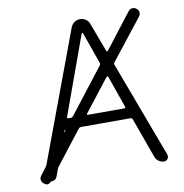

<svg xmlns="http://www.w3.org/2000/svg" viewBox="-83 -839 867 906"><g transform="rotate(-10 350.5 -386.5)"><path d="M313.5 -307.6Q311.5 -305.7 312.5 -303.7Q313.5 -301.8 316.4 -301.8H492.2Q494.1 -301.8 495.6 -303.7Q497.1 -305.7 496.1 -308.6L442.4 -461.9Q441.4 -463.9 439 -464.4Q436.5 -464.8 434.6 -462.9ZM275.4 -251Q267.6 -251 262.7 -245.1L137.7 -84Q133.8 -79.1 131.8 -72.3L121.1 -43Q114.3 -22.5 92.8 -22.5Q89.8 -22.5 87.9 -20.5Q83 -13.7 75.2 -12.7Q73.2 -11.7 71.3 -11.7Q65.4 -11.7 59.6 -16.6L54.7 -19.5Q43.9 -28.3 43.9 -41Q43.9 -49.8 49.8 -57.6L75.2 -90.8Q80.1 -96.7 83 -103.5L313.5 -722.7Q319.3 -736.3 331.1 -744.6Q342.8 -752.9 357.9 -752.9Q373 -752.9 385.3 -744.6Q397.5 -736.3 402.3 -722.7L454.1 -584Q455.1 -582 457.5 -581.5Q460 -581.1 461.9 -583L590.8 -750Q597.7 -758.8 609.4 -760.7Q611.3 -760.7 613.3 -760.7Q622.1 -760.7 628.9 -754.9Q638.7 -748 640.1 -736.8Q641.6 -725.6 634.8 -716.8L483.4 -524.4Q478.5 -518.6 481.4 -511.7L653.3 -51.8Q654.3 -47.9 654.3 -43.9Q654.3 -37.1 650.4 -32.2Q644.5 -22.5 632.8 -22.5Q619.1 -22.5 607.4 -30.8Q595.7 -39.1 590.8 -51.8L521.5 -244.1Q518.6 -251 510.7 -251ZM199.2 -249Q200.2 -251 198.2 -251Q196.3 -251 195.3 -249L191.4 -240.2Q191.4 -239.3 191.9 -239.3Q192.4 -239.3 192.4 -239.3ZM360.4 -685.5Q359.4 -687.5 357.4 -687.5Q355.5 -687.5 354.5 -685.5L217.8 -308.6Q216.8 -305.7 218.3 -303.7Q219.7 -301.8 222.7 -301.8H234.4Q241.2 -301.8 246.1 -307.6L412.1 -521.5Q415 -525.4 415 -529.3Q415 -532.2 414.1 -534.2Z"/></g></svg>

Font: Gen Jyuu Gothic Light
Style: Regular
Weight: 200
Designer: [Source Han Sans]
Ryoko NISHIZUKA  (kana & ideographs); Paul D. Hunt (Latin, Greek & Cyrillic); Wenlong ZHANG  (bopomofo
Version: Version 1.002.20150607